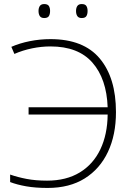

<svg xmlns="http://www.w3.org/2000/svg" viewBox="-20 -917 654 947"><path d="M229 -688Q184 -688 138 -678.5Q92 -669 51 -651L36 -686Q77 -704 127 -714Q177 -724 229 -724Q392 -724 472 -628.5Q552 -533 552 -364Q552 -252 512.5 -168Q473 -84 398 -37Q323 10 215 10Q155 10 109.5 2Q64 -6 30 -19V-56Q67 -43 111.5 -34.5Q156 -26 212 -26Q307 -26 373.5 -66.5Q440 -107 475 -180.5Q510 -254 511 -352H121V-388H511Q506 -528 436 -608Q366 -688 229 -688ZM170 -863Q170 -878 176.5 -887.5Q183 -897 198 -897Q215 -897 221 -887.5Q227 -878 227 -863Q227 -847 221 -837.5Q215 -828 198 -828Q183 -828 176.5 -837.5Q170 -847 170 -863ZM355 -863Q355 -878 361.5 -887.5Q368 -897 383 -897Q400 -897 406 -887.5Q412 -878 412 -863Q412 -847 406 -837.5Q400 -828 383 -828Q368 -828 361.5 -837.5Q355 -847 355 -863Z"/></svg>

Font: Noto Sans ExtraLight
Style: Regular
Weight: 200
Designer: Monotype Design Team
Foundry: Monotype Imaging Inc.
Version: Version 2.007